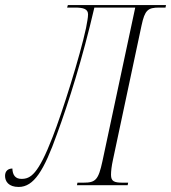

<svg xmlns="http://www.w3.org/2000/svg" viewBox="-78 -734 678 761"><path d="M-4 7C56 7 96 -57 148 -203C193 -325 250 -505 296 -704H458L328 -95C312 -21 301 -10 253 -10H229L227 0H428L430 -10H408C375 -10 362 -15 362 -41C362 -55 364 -75 370 -102L483 -633C496 -694 508 -704 553 -704H578L580 -714H191L188 -704H220C253 -704 271 -698 271 -677C271 -663 267 -646 263 -623C239 -511 169 -289 131 -192C73 -42 43 -25 7 -25C-17 -25 -28 -40 -29 -66C-46 -66 -58 -56 -58 -37C-58 -15 -44 7 -4 7Z"/></svg>

Font: Noto Serif Display ExtraCondensed ExtraLight
Style: Italic
Weight: 200
Width: 2
Italic angle: -12°
Designer: Monotype Design Team
Foundry: Monotype Imaging Inc.
Version: Version 2.009